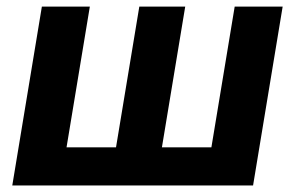

<svg xmlns="http://www.w3.org/2000/svg" viewBox="-20 -566 900 586"><path d="M107.8 -545.9H254.2L183.1 -116.4H334.1L405.2 -545.9H545.3L474.2 -116.4H625.2L696.3 -545.9H842.7L752.4 0H17.5Z"/></svg>

Font: Adwaita Sans
Style: Italic
Weight: 400
Italic angle: -9.39999°
Designer: Rasmus Andersson
Foundry: rsms
Version: Version 4.001;git-9221beed3